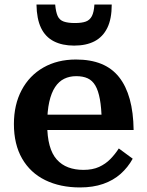

<svg xmlns="http://www.w3.org/2000/svg" viewBox="-20 -810 643 842"><path d="M187 -265Q187 -211 197.5 -172.5Q208 -134 229 -110.5Q250 -87 279.5 -76Q309 -65 346 -65Q386 -65 414.5 -78Q443 -91 464 -112.5Q485 -134 501 -159L562 -114Q541 -76 509 -47.5Q477 -19 432.5 -3.5Q388 12 331 12Q244 12 178.5 -20Q113 -52 77 -114.5Q41 -177 41 -266Q41 -351 75 -415Q109 -479 170.5 -514Q232 -549 313 -549Q377 -549 424 -530Q471 -511 502 -472Q533 -433 549 -375Q565 -317 566 -240H152V-307H450L426 -281Q425 -337 418 -375Q411 -413 398 -435Q385 -457 364.5 -466.5Q344 -476 314 -476Q285 -476 261.5 -464.5Q238 -453 221.5 -428Q205 -403 196 -363Q187 -323 187 -265ZM305 -610Q358 -610 394.5 -629Q431 -648 450.5 -687.5Q470 -727 470 -790H394Q392 -757 383 -739.5Q374 -722 356.5 -715.5Q339 -709 308 -709Q278 -709 259.5 -715.5Q241 -722 233 -739.5Q225 -757 222 -790H140Q141 -727 160 -687.5Q179 -648 216 -629Q253 -610 305 -610Z"/></svg>

Font: Roboto Serif SemiBold
Style: Regular
Weight: 600
Designer: Greg Gazdowicz
Foundry: Commercial Type
Version: Version 1.008